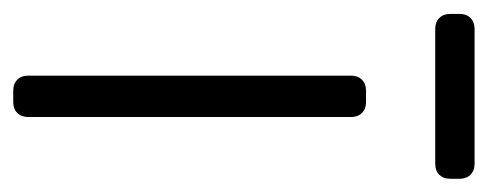

<svg xmlns="http://www.w3.org/2000/svg" viewBox="-248 -482 720 283"><g transform="rotate(90 111.5 -340.0)"><path d="M0 0ZM120 0H103Q93 0 87 -6Q81 -12 81 -22V-498Q81 -508 87 -514Q93 -520 103 -520H120Q130 -520 136 -514Q142 -508 142 -498V-22Q142 -12 136 -6Q130 0 120 0ZM-10 -644V-658Q-10 -668 -4 -674Q2 -680 12 -680H211Q221 -680 227 -674Q233 -668 233 -658V-644Q233 -634 227 -628Q221 -622 211 -622H12Q2 -622 -4 -628Q-10 -634 -10 -644Z"/></g></svg>

Font: Hezaedrus Light
Style: Regular
Weight: 300
Designer: Hubert & Fischer
Foundry: Hubert & Fischer
Version: Version 1.10;September 3, 2019;FontCreator 11.5.0.2425 64-bi